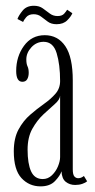

<svg xmlns="http://www.w3.org/2000/svg" viewBox="-20 -652 336 682"><path d="M124 10Q83.5 10 56.2 -19.5Q29 -49 29 -114.5Q29 -161 45.8 -192Q62.5 -223 87 -244.2Q111.5 -265.5 136 -282.8Q160.5 -300 177 -319Q193.5 -338 193.5 -364Q193.5 -423 181.2 -463.2Q169 -503.5 135 -503.5Q109.5 -503.5 91.5 -484Q73.5 -464.5 73.5 -441Q73.5 -425 77.8 -416.2Q82 -407.5 82 -393.5Q82 -380 76.8 -370.8Q71.5 -361.5 59.5 -361.5Q37.5 -361.5 37.5 -400Q37.5 -451 65 -489Q92.5 -527 139 -527Q185.5 -527 212 -488Q238.5 -449 238.5 -366V-50.5Q238.5 -32 244 -25.5Q249.5 -19 258 -19Q264.5 -19 270 -21.8Q275.5 -24.5 278 -27L289.5 -8Q284 -3 272.5 1Q261 5 247 5Q227.5 5 213.5 -6.2Q199.5 -17.5 198.5 -43.5Q193.5 -28 175.5 -9Q157.5 10 124 10ZM132 -16Q150.5 -16 164.5 -29.5Q178.5 -43 186 -61.2Q193.5 -79.5 193.5 -94V-312Q192.5 -298 174.8 -282.5Q157 -267 134.5 -246Q112 -225 95 -194.8Q78 -164.5 78 -120.5Q78 -70.5 90.5 -43.2Q103 -16 132 -16ZM181 -566Q162 -566 149.8 -575Q137.5 -584 126.2 -592.8Q115 -601.5 99.5 -601.5Q82 -601.5 73 -590.8Q64 -580 62 -574L42 -584.5Q46.5 -597.5 60.5 -614.5Q74.5 -631.5 100.5 -631.5Q119.5 -631.5 132.2 -622.2Q145 -613 156.8 -604Q168.5 -595 184.5 -595Q200.5 -595 208 -603.5Q215.5 -612 218.5 -617.5L237 -605Q232.5 -593.5 218.8 -579.8Q205 -566 181 -566Z"/></svg>

Font: Imbue 50pt ExtraLight
Style: Regular
Weight: 200
Designer: Tyler Finck
Foundry: Etcetera Type Company
Version: Version 1.102; ttfautohint (v1.8.3)